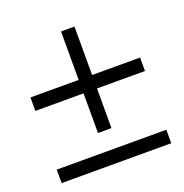

<svg xmlns="http://www.w3.org/2000/svg" viewBox="-102 -626 691 720"><g transform="rotate(-20 243.0 -265.5)"><path d="M216.8 -286.1H24.4V-339.8H216.8V-533.2H270.5V-339.8H461.9V-286.1H270.5V-127.9H216.8ZM24.4 -51.8H461.9V2H24.4Z"/></g></svg>

Font: Reddit Sans Fudge Light
Style: Regular
Weight: 300
Designer: Stephen Hutchings
Foundry: Reddit
Version: Version 1.013